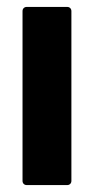

<svg xmlns="http://www.w3.org/2000/svg" viewBox="-20 -534 270 554"><path d="M57 0H174C181 0 186 -5 186 -12V-502C186 -509 181 -514 174 -514H57C50 -514 45 -509 45 -502V-12C45 -5 50 0 57 0Z"/></svg>

Font: Barlow Semi Condensed
Style: Bold
Weight: 700
Width: 4
Designer: Jeremy Tribby
Foundry: Tribby Type
Version: Version 1.422;hotconv 1.0.109;makeotfexe 2.5.65596